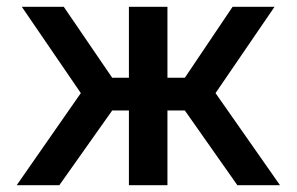

<svg xmlns="http://www.w3.org/2000/svg" viewBox="-20 -543 870 563"><path d="M29 0 217 -270 44 -523H167L309 -315H358V-523H471V-315H522L662 -523H785L612 -270L801 0H676L522 -219H471V0H358V-219H309L154 0Z"/></svg>

Font: Raleway SemiBold
Style: Regular
Weight: 600
Designer: Matt McInerney, Pablo Impallari, Rodrigo Fuenzalida
Foundry: Matt McInerney, Pablo Impallari, Rodrigo Fuenzalida
Version: Version 4.026